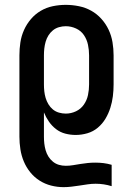

<svg xmlns="http://www.w3.org/2000/svg" viewBox="-20 -548 540 791"><path d="M242 223Q216 223 190.5 216.5Q165 210 143 196Q121 182 104.5 161.5Q88 141 78 117Q68 93 64 67Q60 41 60 15V-320Q60 -347 64 -373.5Q68 -400 79 -424.5Q90 -449 107.5 -469.5Q125 -490 148 -503.5Q171 -517 197.5 -522.5Q224 -528 251 -528Q278 -528 305 -522.5Q332 -517 355.5 -504Q379 -491 397.5 -470.5Q416 -450 427.5 -425.5Q439 -401 443.5 -374Q448 -347 448 -320V-200Q448 -176 445 -151.5Q442 -127 434.5 -103.5Q427 -80 414.5 -59Q402 -38 383 -22Q364 -6 340 1Q316 8 292 8Q270 8 249 2.5Q228 -3 211 -16Q194 -29 181.5 -47Q169 -65 161 -85V15Q161 29 162.5 43Q164 57 168 71Q172 85 179.5 97Q187 109 198 118Q209 127 222.5 131Q236 135 251 135Q266 135 281 132.5Q296 130 311.5 127.5Q327 125 342 123.5Q357 122 373 122Q390 122 406.5 124Q423 126 440 131V219Q424 214 407.5 211.5Q391 209 374 209Q357 209 340.5 211.5Q324 214 307.5 216.5Q291 219 274.5 221Q258 223 242 223ZM251 -80Q273 -80 293 -89.5Q313 -99 325.5 -117Q338 -135 342.5 -156.5Q347 -178 347 -200V-320Q347 -342 342.5 -363.5Q338 -385 326 -403Q314 -421 293.5 -430.5Q273 -440 251 -440Q237 -440 223 -436Q209 -432 198 -423Q187 -414 179.5 -402Q172 -390 168 -376Q164 -362 162.5 -348Q161 -334 161 -320V-200Q161 -186 162.5 -172Q164 -158 168 -144.5Q172 -131 179.5 -118.5Q187 -106 198 -97Q209 -88 223 -84Q237 -80 251 -80Z"/></svg>

Font: Zed Mono Semibold
Style: Regular
Weight: 600
Monospace: yes
Designer: Belleve Invis
Foundry: Belleve Invis
Version: Version 1.0.0; ttfautohint (v1.8.4)